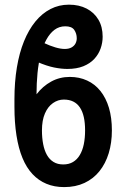

<svg xmlns="http://www.w3.org/2000/svg" viewBox="-20 -780 534 811"><path d="M274.9 -455.1Q314.9 -455.1 347.9 -439.9Q380.9 -424.8 404.3 -395.5Q427.7 -366.2 440.2 -324.5Q452.6 -282.7 452.6 -229Q452.6 -176.8 439.2 -132.8Q425.8 -88.9 400.1 -56.9Q374.5 -24.9 336.9 -7.3Q299.3 10.3 251 10.3Q209.5 10.3 176 -3.7Q142.6 -17.6 117.2 -44.7Q91.8 -71.8 75 -112.5Q58.1 -153.3 49.6 -207.8Q41 -262.2 41 -329.1V-361.3Q41 -433.6 51.3 -495.1Q61.5 -556.6 81.3 -605.5Q101.1 -654.3 129.4 -689Q157.7 -723.6 193.4 -741.9Q229 -760.3 271 -760.3Q314 -760.3 345.9 -743.7Q377.9 -727.1 395.8 -696.8Q413.6 -666.5 413.6 -625Q413.6 -599.6 405 -575.2Q396.5 -550.8 378.4 -531.2Q360.4 -511.7 332 -500.2Q303.7 -488.8 264.6 -488.8Q239.3 -488.8 208.7 -494.9Q178.2 -501 138.2 -518.1L164.1 -599.1Q191.4 -586.4 213.9 -579.8Q236.3 -573.2 253.4 -573.2Q271 -573.2 282.5 -579.8Q293.9 -586.4 299.1 -596.7Q304.2 -606.9 304.2 -618.2Q304.2 -638.2 293.7 -653.6Q283.2 -668.9 255.9 -668.9Q230 -668.9 210.2 -654.1Q190.4 -639.2 175.8 -612.5Q161.1 -585.9 151.9 -549.8Q142.6 -513.7 138.4 -470.9Q134.3 -428.2 134.3 -381.8Q160.6 -416 196.3 -435.5Q231.9 -455.1 274.9 -455.1ZM249.5 -359.4Q225.1 -359.4 203.9 -344.7Q182.6 -330.1 169.9 -301Q157.2 -272 157.2 -229Q157.2 -197.3 162.4 -170.9Q167.5 -144.5 178.2 -125.5Q189 -106.4 206.1 -95.9Q223.1 -85.4 247.1 -85.4Q271 -85.4 288.3 -95.7Q305.7 -106 317.1 -125.2Q328.6 -144.5 334 -170.9Q339.4 -197.3 339.4 -229Q339.4 -261.2 334 -285.4Q328.6 -309.6 317.4 -326.2Q306.2 -342.8 289.3 -351.1Q272.5 -359.4 249.5 -359.4Z"/></svg>

Font: Roboto Condensed Medium
Style: Regular
Weight: 500
Designer: Christian Robertson
Foundry: Google
Version: Version 3.0